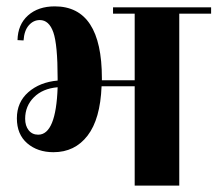

<svg xmlns="http://www.w3.org/2000/svg" viewBox="-20 -583 683 603"><path d="M643 -560V-540H543V0H403V-312H299Q295 -209 255 -157Q215 -105 148 -105Q98 -105 65.5 -133Q33 -161 33 -211.5Q33 -262 69 -293.5Q105 -325 161 -330V-337Q161 -443 147.5 -481.5Q134 -520 105 -520Q85 -520 70.5 -503.5Q56 -487 54 -456L35 -457Q36 -506 68 -534.5Q100 -563 152 -563Q300 -563 300 -337V-331H403V-540H335V-560ZM100 -160Q156 -160 161 -309Q114 -305 86.5 -277.5Q59 -250 59 -210Q59 -188 70 -174Q81 -160 100 -160Z"/></svg>

Font: Rozha One
Style: Regular
Weight: 400
Designer: Tim Donaldson, Indian Type Foundry
Foundry: Indian Type Foundry
Version: Version 1.301;PS 1.0;hotconv 1.0.78;makeotf.lib2.5.61930; tt